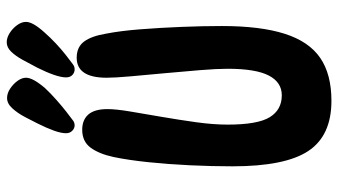

<svg xmlns="http://www.w3.org/2000/svg" viewBox="-232 -742 982 557"><g transform="rotate(-90 258.5 -463.0)"><path d="M245 8Q144 8 99.5 -59Q55 -126 55 -279Q55 -339 58 -402Q61 -465 67 -523Q73 -581 82 -624Q91 -666 109 -690.5Q127 -715 161 -715Q190 -715 205.5 -697Q221 -679 221 -642Q221 -617 214 -575.5Q207 -534 198.5 -484.5Q190 -435 183 -385Q176 -335 176 -293Q176 -206 197.5 -171Q219 -136 261 -136Q299 -136 318.5 -174Q338 -212 338 -293Q338 -324 334 -373.5Q330 -423 325 -476.5Q320 -530 316 -575Q312 -620 312 -644Q312 -731 370 -731Q401 -731 417 -709.5Q433 -688 440 -645Q448 -604 452.5 -546.5Q457 -489 459.5 -427Q462 -365 462 -310Q462 -198 439.5 -127.5Q417 -57 369.5 -24.5Q322 8 245 8ZM336 -737Q327 -737 320 -743.5Q313 -750 313 -762Q313 -776 320.5 -797.5Q328 -819 341 -845Q353 -868 364 -888Q375 -908 387.5 -921Q400 -934 415 -934Q428 -934 441.5 -925.5Q455 -917 464.5 -904Q474 -891 474 -878Q474 -858 443 -824Q429 -808 412 -792Q395 -776 378.5 -763Q362 -750 351 -742Q347 -739 343.5 -738Q340 -737 336 -737ZM174 -737Q165 -737 158 -744Q151 -751 151 -762Q151 -776 158.5 -797Q166 -818 179 -844Q187 -860 198 -881Q209 -902 223 -917.5Q237 -933 253 -933Q267 -933 280.5 -924Q294 -915 303 -902.5Q312 -890 312 -878Q312 -858 282 -823Q267 -807 249 -791Q231 -775 214.5 -762Q198 -749 187 -741Q184 -739 180.5 -738Q177 -737 174 -737Z"/></g></svg>

Font: DynaPuff Condensed
Style: Regular
Weight: 400
Width: 3
Designer: Toshi Omagari, Jennifer Daniel
Foundry: Google Fonts
Version: Version 2.000